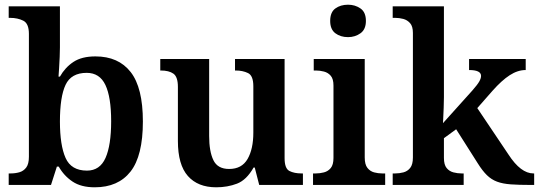

<svg xmlns="http://www.w3.org/2000/svg" viewBox="-20 -787 2293 817"><path d="M383 10Q325 10 288.5 -14.5Q252 -39 230 -78H222L197 0H17V-49H25Q45 -49 62.5 -54Q80 -59 91.5 -74Q103 -89 103 -120V-643Q103 -687 79 -699Q55 -711 23 -711H17V-760H235V-585Q235 -569 234 -545Q233 -521 231.5 -497.5Q230 -474 229 -461H235Q257 -500 292.5 -523.5Q328 -547 386 -547Q484 -547 536 -480.5Q588 -414 588 -270Q588 -124 535.5 -57Q483 10 383 10ZM350 -61Q405 -61 429 -115Q453 -169 453 -271Q453 -374 428.5 -425.5Q404 -477 349 -477Q283 -477 259 -426Q235 -375 235 -270Q235 -169 259 -115Q283 -61 350 -61Z M900 10Q822 10 779.5 -38Q737 -86 737 -187V-417Q737 -460 718 -473.5Q699 -487 664 -487H662V-536H870V-208Q870 -143 888 -105.5Q906 -68 955 -68Q1009 -68 1033.5 -110.5Q1058 -153 1058 -223V-420Q1058 -465 1035.5 -476Q1013 -487 983 -487H980V-536H1191V-114Q1191 -70 1211.5 -59.5Q1232 -49 1263 -49H1269V0H1083L1064 -74H1059Q1029 -21 988.5 -5.5Q948 10 900 10Z M1461 -629Q1429 -629 1407 -645.5Q1385 -662 1385 -698Q1385 -735 1407 -751Q1429 -767 1461 -767Q1491 -767 1514 -751Q1537 -735 1537 -698Q1537 -662 1514 -645.5Q1491 -629 1461 -629ZM1312 0V-49H1324Q1341 -49 1358.5 -53.5Q1376 -58 1387.5 -72Q1399 -86 1399 -115V-423Q1399 -451 1387.5 -464.5Q1376 -478 1358.5 -482.5Q1341 -487 1324 -487H1315V-536H1532V-117Q1532 -87 1543.5 -72.5Q1555 -58 1572 -53.5Q1589 -49 1606 -49H1619V0Z M1651 0V-49H1662Q1679 -49 1696.5 -53.5Q1714 -58 1725.5 -72.5Q1737 -87 1737 -117V-647Q1737 -675 1725 -688.5Q1713 -702 1696 -706.5Q1679 -711 1662 -711H1651V-760H1869V-374Q1869 -356 1868 -329.5Q1867 -303 1866 -283Q1865 -263 1865 -263L1990 -402Q2012 -427 2019.5 -440.5Q2027 -454 2027 -464Q2027 -489 1976 -489V-536H2217V-489Q2183 -489 2149 -467Q2115 -445 2076 -401L2011 -327L2144 -129Q2196 -49 2250 -49H2253V0H2239Q2188 0 2153.5 -2.5Q2119 -5 2095 -14Q2071 -23 2052 -41.5Q2033 -60 2013 -92L1921 -237L1869 -199V-115Q1869 -86 1880.5 -72Q1892 -58 1909.5 -53.5Q1927 -49 1944 -49H1953V0Z"/></svg>

Font: Noto Naskh Arabic UI Semi
Style: Bold
Weight: 700
Designer: Monotype Design Team, David Williams, Mohamad Dakak and Nizar Qandah
Foundry: Monotype Imaging Inc.
Version: Version 2.014; ttfautohint (v1.8.4.7-5d5b)